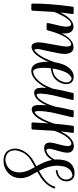

<svg xmlns="http://www.w3.org/2000/svg" viewBox="293 -583 439 1079"><g transform="rotate(90 512.5 -43.5)"><path d="M327 -136Q331 -135 332 -131Q332 -131 332 -130Q332 -130 313 -79Q309 -71 306 -66Q272 -2 236 -1Q212 -2 211 -41Q211 -60 223 -122Q234 -181 235 -198Q234 -223 223 -224Q223 -224 221 -224Q185 -219 154 -128Q148 -108 143 -90Q141 -87 139 -86H107Q103 -88 102 -91Q102 -91 102 -92Q105 -104 110 -128Q120 -168 122 -184Q123 -193 123 -199Q122 -223 109 -224Q107 -224 106 -224Q81 -219 50 -152Q44 -139 40 -129L33 -5Q31 -1 28 0H-2Q-6 -1 -7 -5Q-7 -112 11 -234Q13 -237 16 -238H47Q51 -237 52 -233Q47 -199 43 -163Q79 -236 122 -237Q126 -237 129 -237Q161 -231 161 -187Q161 -178 160 -170Q193 -237 238 -237Q241 -237 243 -237Q275 -233 276 -188Q276 -164 265 -117Q250 -51 249 -43Q247 -18 255 -17Q277 -32 297 -70Q308 -91 324 -134Q326 -136 327 -136Z M414 -227Q392 -220 379 -193Q365 -163 358 -120Q406 -122 428 -166Q430 -170 431 -174Q445 -210 422 -224Q418 -226 414 -227ZM480 -136Q484 -135 485 -131Q485 -119 465 -80Q460 -71 455 -63Q415 -1 373 0Q368 0 365 0Q322 -6 320 -85Q320 -89 320 -91Q320 -108 322 -125Q333 -205 375 -230Q388 -238 403 -238Q403 -238 404 -238Q439 -238 445 -206Q446 -201 446 -196Q445 -183 441 -171Q425 -128 383 -115Q370 -111 357 -110Q354 -91 354 -71Q355 -14 374 -10Q411 -12 447 -68Q460 -90 476 -133Q478 -136 480 -136Z M500 -238H530Q535 -236 535 -232Q534 -226 525 -190Q514 -148 508 -120Q500 -78 499 -54Q499 -41 501 -34Q506 -25 520 -36Q535 -49 548 -73Q555 -86 561 -101Q567 -116 569 -124L572 -133Q578 -169 590 -221Q592 -232 592 -234Q594 -237 597 -238H627Q632 -236 632 -232Q632 -227 622 -188Q611 -144 605 -115Q597 -70 597 -45Q597 -31 599 -24Q602 -15 612 -24Q614 -26 615 -26Q629 -41 643 -67Q650 -81 656.5 -97.5Q663 -114 666 -123L669 -133Q671 -136 675 -136Q678 -134 678 -130Q678 -130 659 -78Q655 -70 652 -63Q637 -34 622 -19Q604 -3 588 -2Q584 -2 581 -3Q571 -6 567 -17Q563 -27 563 -43Q563 -46 563 -49Q563 -65 565 -86Q561 -76 557 -69Q542 -42 527 -29Q511 -16 494 -16Q488 -16 484 -17Q475 -21 470 -31Q467 -41 466 -56Q466 -59 466 -61Q466 -86 472 -124Q477 -155 486 -194Q488 -203 492 -219Q495 -231 495 -234Q497 -237 500 -238Z M715 -239Q719 -238 720 -234Q715 -197 711 -165Q714 -169 715 -172Q731 -203 748 -219Q770 -239 793 -239Q796 -239 798 -239Q813 -237 822 -229Q829 -221 831 -208Q831 -205 831 -202Q831 -185 822 -154Q810 -113 809 -104Q808 -84 820 -84Q837 -89 851 -104Q857 -110 861.5 -117Q866 -124 868 -128L870 -132Q872 -136 876 -135Q879 -132 879 -128Q879 -128 864 -104Q861 -100 858 -97Q835 -73 807 -72Q801 -73 795 -73Q783 -77 778 -86Q774 -95 774 -107Q775 -122 786 -161Q794 -192 794 -206Q794 -208 794 -209Q792 -224 781 -225Q768 -225 755 -212Q738 -196 724 -168Q715 -150 708 -129L701 -6Q699 -2 696 -1H666Q662 -2 661 -6Q661 -6 668 -129Q673 -185 680 -235Q682 -238 685 -239Z M912 -20Q906 -17 895 -10Q885 -4 881 -2Q833 24 821 73Q819 80 818 86Q818 90 818 93Q818 140 869 146Q871 146 873 146Q930 138 940 85Q942 76 942 67Q941 41 930 14Q925 4 912 -20ZM873 156Q828 156 813 118Q808 105 808 93Q808 88 808 85Q809 75 812.5 64Q816 53 822 42.5Q828 32 836 22.5Q844 13 854 4.5Q864 -4 876 -11Q885 -17 907 -28Q869 -95 869 -145Q869 -167 874 -187Q884 -228 923 -240Q934 -243 945 -243Q945 -243 946 -243Q982 -243 991 -211Q992 -204 992 -198Q992 -196 992 -195Q990 -159 955 -143Q944 -139 933 -137Q929 -139 928 -142Q929 -146 932 -147Q971 -152 981 -185Q982 -191 982 -195Q982 -197 982 -198Q981 -222 961 -231Q923 -229 909 -185Q904 -162 904 -142Q905 -96 933 -43Q990 -73 1010 -106Q1018 -119 1022 -132Q1025 -135 1027 -135Q1031 -134 1032 -130V-129Q1014 -78 957 -45Q949 -40 938 -34Q962 9 962 9Q974 35 974 60Q974 114 929 142Q905 156 878 156Q878 156 877 156H875Z"/></g></svg>

Font: Maria
Style: Christmas
Weight: 400
Designer: Muhammad Yoni
Version: Version 001.000